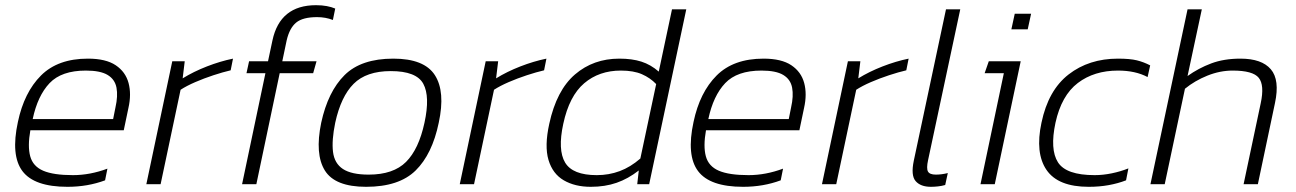

<svg xmlns="http://www.w3.org/2000/svg" viewBox="-20 -710 4995 740"><path d="M240 10Q112 10 66.5 -50.5Q21 -111 49 -240Q73 -354 138 -419Q203 -484 319 -484Q388 -484 426 -458.5Q464 -433 475.5 -390Q487 -347 475 -294L457 -208H97Q86 -146 96.5 -107.5Q107 -69 146.5 -52Q186 -35 261 -35Q327 -35 394 -60L385 -15Q318 10 240 10ZM106 -251H416L425 -296Q435 -340 429 -372Q423 -404 395 -421Q367 -438 311 -438Q217 -438 171 -389.5Q125 -341 106 -251Z M544 0 644 -474H692L684 -408Q726 -434 777.5 -454Q829 -474 878 -484L869 -439Q839 -432 802.5 -420Q766 -408 732.5 -393.5Q699 -379 676 -364L599 0Z M913 0 1003 -428H930L940 -474H1013L1030 -554Q1059 -690 1198 -690Q1221 -690 1239.5 -686.5Q1258 -683 1272 -677L1263 -633Q1235 -644 1202 -644Q1147 -644 1121.5 -623Q1096 -602 1085 -555L1068 -474H1200L1187 -428H1058L968 0Z M1391 10Q1271 10 1232 -53Q1193 -116 1218 -237Q1244 -357 1308 -420.5Q1372 -484 1496 -484Q1615 -484 1656 -420.5Q1697 -357 1671 -237Q1646 -116 1582 -53Q1518 10 1391 10ZM1401 -37Q1496 -37 1545 -86Q1594 -135 1616 -237Q1638 -338 1611.5 -387Q1585 -436 1486 -436Q1392 -436 1343 -387Q1294 -338 1272 -237Q1258 -169 1263.5 -124.5Q1269 -80 1302 -58.5Q1335 -37 1401 -37Z M1752 0 1852 -474H1900L1892 -408Q1934 -434 1985.5 -454Q2037 -474 2086 -484L2077 -439Q2047 -432 2010.5 -420Q1974 -408 1940.5 -393.5Q1907 -379 1884 -364L1807 0Z M2257 10Q2196 10 2153 -15Q2110 -40 2094 -93.5Q2078 -147 2097 -233Q2125 -362 2196 -423Q2267 -484 2367 -484Q2416 -484 2452 -472.5Q2488 -461 2519 -434L2570 -674H2625L2482 0H2436L2442 -53Q2401 -21 2356.5 -5.5Q2312 10 2257 10ZM2280 -35Q2327 -35 2368.5 -50.5Q2410 -66 2448 -99L2509 -386Q2486 -410 2454 -424Q2422 -438 2373 -438Q2289 -438 2231.5 -389Q2174 -340 2151 -233Q2129 -132 2158 -83.5Q2187 -35 2280 -35Z M2844 10Q2716 10 2670.5 -50.5Q2625 -111 2653 -240Q2677 -354 2742 -419Q2807 -484 2923 -484Q2992 -484 3030 -458.5Q3068 -433 3079.5 -390Q3091 -347 3079 -294L3061 -208H2701Q2690 -146 2700.5 -107.5Q2711 -69 2750.5 -52Q2790 -35 2865 -35Q2931 -35 2998 -60L2989 -15Q2922 10 2844 10ZM2710 -251H3020L3029 -296Q3039 -340 3033 -372Q3027 -404 2999 -421Q2971 -438 2915 -438Q2821 -438 2775 -389.5Q2729 -341 2710 -251Z M3148 0 3248 -474H3296L3288 -408Q3330 -434 3381.5 -454Q3433 -474 3482 -484L3473 -439Q3443 -432 3406.5 -420Q3370 -408 3336.5 -393.5Q3303 -379 3280 -364L3203 0Z M3568 10Q3528 10 3509 -12Q3490 -34 3502 -91L3626 -674H3681L3557 -93Q3550 -61 3556.5 -49Q3563 -37 3587 -37Q3609 -37 3633 -43L3623 3Q3609 7 3594.5 8.5Q3580 10 3568 10Z M3878 -597 3891 -657H3954L3941 -597ZM3759 0 3849 -428H3775L3791 -474H3914L3814 0Z M4176 10Q4058 10 4013.5 -55Q3969 -120 3994 -237Q4020 -362 4098.5 -423Q4177 -484 4289 -484Q4335 -484 4361.5 -477.5Q4388 -471 4413 -458L4403 -413Q4356 -438 4289 -438Q4197 -438 4134 -390Q4071 -342 4048 -237Q4026 -134 4057.5 -84.5Q4089 -35 4199 -35Q4231 -35 4265 -42Q4299 -49 4329 -61L4320 -15Q4289 -3 4253 3.5Q4217 10 4176 10Z M4414 0 4557 -674H4612L4557 -417Q4599 -447 4648 -465.5Q4697 -484 4761 -484Q4843 -484 4878 -443Q4913 -402 4894 -313L4828 0H4773L4839 -312Q4854 -382 4831.5 -410Q4809 -438 4731 -438Q4682 -438 4633.5 -418.5Q4585 -399 4547 -368L4469 0Z"/></svg>

Font: Kanit ExtraLight
Style: Italic
Weight: 275
Italic angle: -12°
Designer: Katatrad Team
Foundry: CadsonDemak
Version: Version 2.000; ttfautohint (v1.8.3)